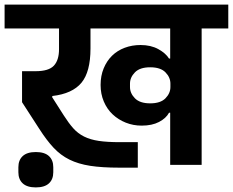

<svg xmlns="http://www.w3.org/2000/svg" viewBox="-40 -718 1014 836"><path d="M479 12Q404 12 352.5 4Q301 -4 262.5 -23Q224 -42 193.5 -74.5Q163 -107 131 -157L56 -273V-408H115Q172 -408 194.5 -432Q217 -456 217 -504V-594H-20V-698H954V-594H838V0H701V-227H696Q683 -203 652.5 -187Q622 -171 577 -171Q540 -171 507.5 -184Q475 -197 450.5 -220Q426 -243 412 -276Q398 -309 398 -348Q398 -388 411.5 -420.5Q425 -453 448 -475.5Q471 -498 503 -510Q535 -522 572 -522Q617 -522 649.5 -504Q682 -486 696 -463H701V-594H354V-507Q354 -405 314.5 -357.5Q275 -310 188 -300L187 -295L238 -215Q259 -182 279 -159.5Q299 -137 326 -123.5Q353 -110 390 -104.5Q427 -99 482 -99H560V12ZM614 -268Q659 -268 680.5 -290Q702 -312 702 -339V-354Q702 -381 680.5 -403Q659 -425 614 -425Q569 -425 547.5 -403Q526 -381 526 -354V-339Q526 -312 547.5 -290Q569 -268 614 -268ZM116 98Q78 98 59 80.5Q40 63 40 32V10Q40 -21 59 -38.5Q78 -56 116 -56Q154 -56 173 -38.5Q192 -21 192 10V32Q192 63 173 80.5Q154 98 116 98Z"/></svg>

Font: IBM Plex Sans Devanagari
Style: Bold
Weight: 700
Designer: Mike Abbink, Paul van der Laan, Pieter van Rosmalen, Erin McLaughlin
Foundry: Bold Monday
Version: Version 1.1